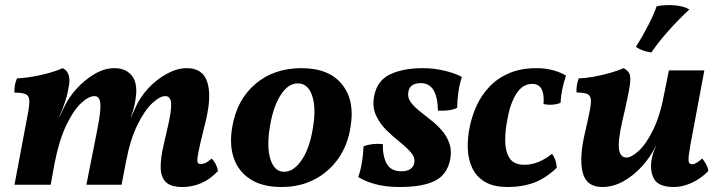

<svg xmlns="http://www.w3.org/2000/svg" viewBox="-20 -740 2883 769"><path d="M711 9Q664 9 644 -11Q624 -31 623.5 -69.5Q623 -108 636 -162L650 -223Q667 -295 665.5 -325Q664 -355 642 -355Q620 -355 589.5 -326.5Q559 -298 530 -239Q501 -180 484 -89L467 0H326L367 -207Q379 -266 381.5 -298Q384 -330 378 -342.5Q372 -355 358 -355Q335 -355 304.5 -326.5Q274 -298 245.5 -238.5Q217 -179 199 -88L183 0H38L90 -276Q98 -317 97.5 -336.5Q97 -356 83.5 -362.5Q70 -369 38 -369Q37 -382 39.5 -397.5Q42 -413 48 -426Q91 -428 143 -439.5Q195 -451 231 -467Q263 -452 257 -402Q252 -369 242.5 -338Q233 -307 217 -271H218L237 -311Q255 -350 287.5 -385.5Q320 -421 359.5 -444Q399 -467 438 -467Q482 -467 506 -439.5Q530 -412 525 -359Q523 -340 518.5 -318.5Q514 -297 504 -271H505L522 -308Q540 -350 574 -386.5Q608 -423 649 -445Q690 -467 728 -467Q791 -467 809.5 -413.5Q828 -360 806 -264L783 -169Q774 -130 771.5 -111.5Q769 -93 772.5 -88Q776 -83 784 -83Q793 -83 803 -87.5Q813 -92 828 -105Q837 -96 844 -82.5Q851 -69 853 -55Q821 -21 785 -6Q749 9 711 9Z M1107 9Q1031 9 983 -22Q935 -53 916.5 -106.5Q898 -160 910 -230Q928 -340 1002.5 -403.5Q1077 -467 1187 -467Q1298 -467 1350 -402Q1402 -337 1384 -232Q1373 -159 1335 -105Q1297 -51 1239 -21Q1181 9 1107 9ZM1118 -52Q1156 -52 1188 -98.5Q1220 -145 1233 -226Q1247 -306 1230.5 -356Q1214 -406 1173 -406Q1134 -406 1104.5 -360Q1075 -314 1062 -239Q1047 -153 1063 -102.5Q1079 -52 1118 -52Z M1675 -467Q1717 -467 1759.5 -457Q1802 -447 1830 -432Q1812 -377 1811 -308Q1794 -300 1774 -298Q1754 -296 1734 -297Q1732 -407 1666 -407Q1622 -407 1616 -374Q1611 -352 1623 -334Q1635 -316 1657 -298Q1679 -280 1703.5 -261Q1728 -242 1748.5 -219Q1769 -196 1779.5 -167Q1790 -138 1783 -101Q1771 -40 1721.5 -15.5Q1672 9 1581 9Q1525 9 1483 -2.5Q1441 -14 1415 -31Q1425 -61 1430 -91.5Q1435 -122 1436 -154Q1470 -167 1513 -163Q1513 -111 1530 -82.5Q1547 -54 1588 -54Q1611 -54 1623.5 -63Q1636 -72 1639 -86Q1644 -108 1626.5 -128.5Q1609 -149 1581.5 -171Q1554 -193 1527.5 -219Q1501 -245 1485.5 -279Q1470 -313 1479 -357Q1491 -418 1543 -442.5Q1595 -467 1675 -467Z M2014 9Q1957 9 1922.5 -11.5Q1888 -32 1871.5 -67Q1855 -102 1853.5 -145.5Q1852 -189 1862 -235Q1871 -278 1890 -319Q1909 -360 1941 -393.5Q1973 -427 2019.5 -447Q2066 -467 2130 -467Q2164 -467 2195.5 -458.5Q2227 -450 2247 -437Q2228 -382 2225 -328Q2194 -316 2157 -323Q2163 -404 2112 -404Q2073 -404 2048 -364.5Q2023 -325 2012 -261Q2003 -216 2003.5 -174.5Q2004 -133 2021 -106.5Q2038 -80 2080 -80Q2111 -80 2139.5 -92.5Q2168 -105 2191 -124Q2208 -102 2210 -68Q2166 -26 2119 -8.5Q2072 9 2014 9Z M2392 9Q2328 9 2313.5 -50Q2299 -109 2324 -213Q2337 -269 2343 -301Q2349 -333 2345.5 -347Q2342 -361 2328.5 -365Q2315 -369 2289 -370Q2288 -383 2290.5 -398Q2293 -413 2298 -426Q2326 -427 2359 -433Q2392 -439 2423.5 -448Q2455 -457 2478 -467Q2492 -459 2498.5 -449.5Q2505 -440 2504.5 -420Q2504 -400 2496 -360.5Q2488 -321 2472 -253Q2454 -172 2459.5 -140.5Q2465 -109 2489 -109Q2509 -109 2538.5 -136Q2568 -163 2596.5 -221Q2625 -279 2642 -373L2659 -458H2801L2754 -207Q2743 -150 2739.5 -123.5Q2736 -97 2739.5 -89.5Q2743 -82 2753 -82Q2767 -82 2792 -105Q2800 -97 2807.5 -83Q2815 -69 2817 -55Q2789 -26 2752 -8.5Q2715 9 2679 9Q2617 9 2599 -24.5Q2581 -58 2591 -106Q2593 -117 2597 -129Q2601 -141 2607 -154H2606Q2585 -111 2551.5 -74Q2518 -37 2477 -14Q2436 9 2392 9ZM2610 -715Q2648 -722 2684 -718.5Q2720 -715 2741 -702Q2699 -663 2659 -618.5Q2619 -574 2589 -530Q2554 -534 2527 -552Q2554 -595 2577 -640Q2600 -685 2610 -715Z"/></svg>

Font: Vollkorn
Style: Bold Italic
Weight: 700
Italic angle: -11°
Designer: Friedrich Althausen
Foundry: Friedrich Althausen
Version: Version 5.000; ttfautohint (v1.8.3)